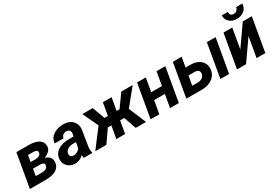

<svg xmlns="http://www.w3.org/2000/svg" viewBox="41 -1678 3748 2622"><g transform="rotate(-30 1915.0 -367.5)"><path d="M267.1 0C407.7 0 489.3 -53.7 492.7 -154.8C492.7 -155.8 492.7 -156.7 492.7 -157.7C492.7 -210.4 457.5 -251.5 396.5 -267.6C468.8 -294.9 505.9 -334 507.8 -384.8C507.8 -386.7 507.8 -388.7 507.8 -390.6C507.8 -442.9 482.9 -480.5 433.1 -503.4C400.4 -518.6 358.9 -526.4 308.6 -527.8L102.1 -528.3L10.3 0ZM220.2 -415 305.7 -414.6C332 -413.6 349.1 -409.2 356.4 -401.9C364.3 -394.5 368.2 -385.7 368.2 -376C368.2 -372.6 367.7 -368.7 366.7 -364.7C360.4 -332.5 331.5 -315.4 279.3 -313.5L202.6 -314ZM304.7 -218.8C341.8 -217.3 360.8 -204.6 360.8 -179.7C360.8 -176.3 360.4 -172.4 359.4 -168C352.1 -132.3 321.8 -113.8 269.5 -112.3L168 -112.8L186.5 -219.2Z M996.1 0 996.6 -9.3C991.2 -23.9 988.3 -41 988.3 -61.5C988.3 -63.5 988.3 -65.4 988.3 -67.9L990.7 -99.1L1031.2 -352.1C1032.2 -359.9 1032.2 -367.2 1032.2 -374C1032.2 -418.5 1016.6 -456.5 985.4 -488.3C953.6 -520 908.2 -536.6 848.1 -538.1C846.7 -538.1 845.7 -538.1 844.2 -538.1C781.2 -538.1 728 -522.5 684.1 -491.7C640.6 -460.4 617.7 -419.4 615.2 -369.1L753.4 -369.6C761.7 -412.1 793.5 -434.1 833.5 -434.1C834.5 -434.1 835.9 -434.1 836.9 -434.1C869.6 -433.6 890.1 -415.5 893.6 -384.8C894 -381.3 894 -378.4 894 -375C894 -368.2 893.6 -361.3 892.1 -354L885.3 -322.3L820.8 -323.2C743.2 -323.2 681.6 -308.1 635.7 -277.3C589.4 -246.6 565.4 -202.1 563 -144.5C563 -142.1 563 -139.2 563 -136.7C563 -96.7 577.6 -62.5 606.9 -34.2C636.7 -5.4 674.3 9.3 720.7 9.8C722.2 9.8 724.1 9.8 725.6 9.8C773.4 9.8 816.9 -9.3 855.5 -47.9C855.5 -45.4 855.5 -43 855.5 -40.5C855.5 -24.9 856.9 -11.7 860.8 0ZM754.9 -97.2C720.2 -97.7 702.1 -118.7 702.1 -144.5C702.1 -147.5 702.6 -151.4 703.1 -154.8C705.1 -170.4 710 -183.6 718.3 -194.3C740.7 -224.1 777.3 -239.3 828.1 -240.7L876 -240.2L858.9 -148.9C830.1 -114.3 796.9 -97.2 759.3 -97.2C757.8 -97.2 756.3 -97.2 754.9 -97.2Z M1679.2 0H1841.8L1728 -272L1936 -528.3H1756.3L1615.2 -331.1H1569.3L1603.5 -528.3H1465.8L1431.6 -331.1H1377.9L1305.7 -528.3L1142.1 -527.8L1256.8 -284.2L1041.5 0H1216.3L1352.5 -195.8H1408.2L1374 0H1512.2L1545.9 -195.8H1611.3Z M2450.7 -528.3H2312L2275.4 -316.4H2106L2143.1 -528.3H2005.4L1913.6 0H2051.3L2086.9 -203.1H2255.9L2220.2 0H2358.9Z M2708 -528.3H2569.3L2477.5 0H2719.7C2790.5 0 2848.6 -17.1 2893.6 -51.8C2938.5 -85.9 2962.9 -131.8 2966.3 -189.5C2966.8 -194.3 2966.8 -198.7 2966.8 -203.6C2966.8 -252.4 2948.2 -293 2911.6 -324.7C2875 -356.4 2824.2 -372.6 2758.8 -373L2680.7 -373.5ZM3243.7 -528.3H3106L3014.2 0H3151.9ZM2766.1 -259.8C2809.6 -257.3 2830.1 -234.9 2830.1 -205.1C2830.1 -199.7 2829.6 -194.8 2828.6 -189C2820.3 -141.6 2780.3 -113.8 2724.1 -112.3L2635.7 -112.8L2661.1 -260.3Z M3691.4 -742.7C3684.1 -703.1 3658.7 -678.2 3619.6 -678.2C3618.2 -678.2 3617.2 -678.2 3616.2 -678.2C3578.6 -678.7 3560.1 -699.2 3560.1 -738.8C3560.1 -739.7 3560.1 -741.2 3560.1 -742.7L3463.4 -743.7C3463.9 -698.7 3478.5 -663.6 3507.3 -637.7C3535.6 -611.8 3572.3 -598.1 3617.2 -597.7C3619.6 -597.7 3621.6 -597.7 3624 -597.7C3668.9 -597.7 3707.5 -610.8 3738.8 -636.7C3770.5 -662.6 3787.1 -698.2 3789.1 -743.7ZM3451.2 -212.4 3506.3 -528.3H3368.2L3276.4 0H3418.9L3640.1 -316.4L3585 0H3723.1L3814.5 -528.3H3672.4Z"/></g></svg>

Font: Roboto
Style: Bold Italic
Weight: 700
Italic angle: -12°
Designer: Google
Version: Version 2.137; 2017